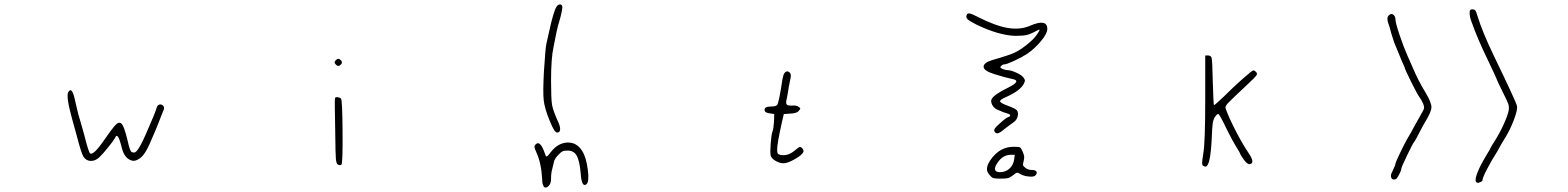

<svg xmlns="http://www.w3.org/2000/svg" viewBox="-20 -731 7040 862"><path d="M286 -316Q300 -343 313 -297Q316 -286 319 -271Q330 -219 345 -172Q348 -162 358 -126Q378 -46 385 -42Q394 -37 413 -57.5Q432 -78 473 -138Q494 -167 504 -175Q514 -183 523 -178Q537 -169 554 -95Q563 -55 570 -49Q577 -45 584 -46.5Q591 -48 600 -61Q609 -74 620 -96.5Q631 -119 647 -157Q673 -215 684 -249Q687 -259 695.5 -261.5Q704 -264 712 -257Q720 -248 714 -236Q707 -220 702 -206Q697 -192 688 -170Q680 -152 676 -141Q650 -78 636.5 -54.5Q623 -31 609 -21Q592 -9 580 -9Q568 -9 554 -19Q542 -29 535.5 -42.5Q529 -56 521 -89Q512 -121 504 -121Q500 -121 496 -111Q491 -101 465.5 -69.5Q440 -38 426 -25Q408 -8 387.5 -8.5Q367 -9 355 -27Q345 -43 325 -120Q325 -121 304 -196Q276 -298 286 -316Z M1484 -291Q1487 -296 1497 -294.5Q1507 -293 1511 -288Q1517 -281 1518 -139.5Q1519 2 1513 8Q1508 13 1497 8Q1490 4 1488 -17.5Q1486 -39 1485 -142Q1482 -285 1484 -291ZM1486 -459Q1493 -467 1499 -467Q1505 -467 1512 -459Q1518 -451 1512 -443Q1505 -435 1499 -435Q1493 -435 1486 -443Q1479 -451 1486 -459Z M2384 -82Q2405 -105 2427 -40Q2429 -36 2430 -32Q2433 -23 2444 -37Q2447 -41 2452 -47Q2484 -89 2526.5 -91Q2569 -93 2594 -53Q2612 -24 2619 30.5Q2626 85 2613 96Q2597 109 2590 74Q2588 63 2587 46Q2582 -10 2569 -32.5Q2556 -55 2528 -55Q2513 -55 2505.5 -51.5Q2498 -48 2487 -36Q2470 -19 2467 -4Q2465 4 2459 29Q2454 46 2454 71Q2454 94 2443 104Q2434 112 2428 111Q2422 110 2418 100Q2414 90 2414 72Q2410 0 2388 -47Q2380 -65 2379.5 -70.5Q2379 -76 2384 -82ZM2478 -700Q2484 -710 2492.5 -711Q2501 -712 2504 -704Q2507 -697 2496 -653Q2483 -610 2479 -589Q2478 -583 2472.5 -557Q2467 -531 2465 -519Q2454 -470 2454 -368Q2454 -286 2458.5 -260Q2463 -234 2488 -179Q2496 -160 2494.5 -148Q2493 -136 2482 -136Q2475 -136 2467.5 -147.5Q2460 -159 2447 -191Q2425 -245 2421 -281.5Q2417 -318 2422 -410Q2429 -519 2433 -534Q2436 -545 2446 -592Q2465 -679 2478 -700Z M3502 -403Q3511 -415 3522 -408Q3533 -401 3530 -385Q3527 -372 3521 -339Q3516 -304 3512 -287Q3507 -268 3512 -262Q3517 -256 3536 -257Q3556 -259 3566 -251Q3573 -246 3573 -243.5Q3573 -241 3566 -233Q3557 -222 3528 -221L3499 -219L3490 -180Q3469 -86 3469 -59Q3469 -47 3471.5 -42.5Q3474 -38 3482 -36Q3515 -28 3548 -55Q3566 -71 3571 -71Q3578 -71 3583.5 -63Q3589 -55 3587 -49Q3581 -35 3548.5 -16.5Q3516 2 3498 2Q3480 2 3461.5 -9Q3443 -20 3440 -33Q3437 -44 3440 -85.5Q3443 -127 3448 -140Q3453 -153 3455 -186L3456 -219L3436 -222Q3415 -225 3413 -234Q3411 -244 3418.5 -248.5Q3426 -253 3444 -253Q3463 -253 3469 -260Q3477 -269 3493 -376Q3497 -397 3502 -403Z M4533 -14 4536 -36H4517Q4480 -35 4457 2Q4444 21 4447.5 31.5Q4451 42 4469 42Q4494 42 4511.5 26.5Q4529 11 4533 -14ZM4490 -65Q4508 -72 4534 -72Q4554 -72 4559 -69.5Q4564 -67 4571 -51Q4577 -37 4578 -29.5Q4579 -22 4576 -9Q4572 6 4573 10.5Q4574 15 4583 22Q4595 32 4612 32Q4628 32 4633 39Q4638 46 4629 56Q4623 64 4599 61.5Q4575 59 4560 50Q4551 44 4546 44.5Q4541 45 4528 56Q4515 66 4505.5 68.5Q4496 71 4472 71Q4447 71 4439.5 68.5Q4432 66 4424 56Q4411 42 4411 29Q4411 5 4436 -25Q4461 -55 4490 -65ZM4320 -664Q4323 -672 4333 -670.5Q4343 -669 4368 -656Q4448 -615 4504.5 -605.5Q4561 -596 4606 -616Q4643 -632 4662.5 -628.5Q4682 -625 4682 -601Q4682 -581 4654.5 -547.5Q4627 -514 4591 -489Q4570 -475 4534.5 -458.5Q4499 -442 4489 -442Q4481 -442 4474 -434Q4470 -430 4471.5 -427.5Q4473 -425 4482 -421Q4496 -416 4504 -416Q4518 -416 4542.5 -405Q4567 -394 4574 -384Q4581 -375 4581.5 -370.5Q4582 -366 4576 -354Q4559 -323 4498 -296Q4468 -283 4470 -276Q4472 -268 4505 -256Q4539 -244 4546 -235Q4553 -225 4549 -209Q4545 -193 4533 -184Q4532 -184 4516 -171.5Q4500 -159 4490 -152Q4469 -134 4459 -132.5Q4449 -131 4444 -143Q4440 -153 4469 -177Q4496 -202 4506 -205Q4516 -208 4515.5 -213Q4515 -218 4504 -221Q4485 -226 4455 -240Q4441 -247 4434 -261.5Q4427 -276 4432 -286Q4443 -307 4507 -338Q4570 -369 4522 -377Q4499 -382 4489 -385Q4486 -386 4479 -388Q4472 -390 4462 -393Q4452 -396 4445 -398Q4396 -413 4396 -431.5Q4396 -450 4437 -462Q4511 -483 4536 -495Q4561 -507 4591 -531Q4621 -555 4634 -574Q4651 -598 4646 -598Q4644 -598 4636 -594Q4607 -578 4590 -574Q4573 -570 4539 -570Q4465 -572 4365 -620Q4333 -636 4324 -644.5Q4315 -653 4320 -664Z M5391 -285V-482H5403Q5415 -482 5419 -473Q5423 -465 5425 -362Q5428 -261 5430 -259Q5431 -258 5443 -268.5Q5455 -279 5473 -296Q5518 -341 5560 -378Q5602 -415 5607 -415Q5613 -415 5620 -407Q5626 -400 5620.5 -392Q5615 -384 5584 -355Q5508 -284 5494 -269Q5480 -254 5482 -246Q5494 -210 5525.5 -148Q5557 -86 5587 -42Q5616 2 5591 6Q5580 8 5563 -16Q5547 -39 5547 -43Q5547 -45 5530 -72Q5514 -98 5490 -146Q5456 -217 5450 -219Q5445 -221 5434 -205Q5427 -194 5424.5 -176.5Q5422 -159 5420 -106Q5414 14 5393 17Q5388 17 5381 13Q5377 10 5377 0.5Q5377 -9 5382 -40Q5391 -88 5391 -285Z M6215 -662Q6221 -668 6227 -668Q6234 -668 6239.5 -661Q6245 -654 6245 -644Q6245 -629 6263.5 -574Q6282 -519 6301 -476Q6304 -470 6308.5 -460Q6313 -450 6316 -442.5Q6319 -435 6321 -431Q6346 -371 6382 -312Q6407 -270 6406.5 -249Q6406 -228 6377 -181Q6372 -174 6352 -135Q6334 -99 6329 -94Q6322 -85 6296.5 -32Q6271 21 6271 28Q6271 35 6261 53.5Q6251 72 6247 73Q6232 79 6226.5 67.5Q6221 56 6231 39Q6245 10 6245 4Q6245 -1 6267 -47Q6289 -93 6300 -111Q6310 -127 6332 -168Q6345 -192 6365 -227Q6373 -240 6373.5 -246Q6374 -252 6370 -264Q6363 -281 6352 -296Q6344 -306 6315.5 -363.5Q6287 -421 6287 -426Q6287 -428 6274 -456Q6266 -475 6253 -507Q6239 -541 6239 -541Q6237 -547 6226 -582Q6218 -614 6213 -626Q6204 -651 6215 -662ZM6578 -672Q6578 -683 6580.5 -686Q6583 -689 6591.5 -689Q6600 -689 6604 -683.5Q6608 -678 6614 -657Q6635 -588 6688 -478Q6787 -273 6790.5 -255.5Q6794 -238 6776.5 -192Q6759 -146 6732 -103Q6718 -81 6712 -69Q6712 -68 6702 -51Q6676 -10 6656 28.5Q6636 67 6636 77Q6636 82 6626.5 86.5Q6617 91 6611 89Q6599 84 6610 52Q6621 20 6652 -32Q6672 -64 6672 -67Q6672 -69 6690 -97Q6712 -131 6731 -173Q6750 -215 6753 -234Q6756 -250 6752 -263Q6748 -276 6727 -317Q6698 -376 6698 -379Q6698 -381 6660 -461Q6612 -560 6587 -632Q6578 -655 6578 -672Z"/></svg>

Font: sitelen luka ante tan jan Iwi
Style: Regular
Weight: 400
Designer: jan Iwi
Foundry: SP Font Maker - https://wasokeli.github.io/sp-font-maker
Version: Version 1.0